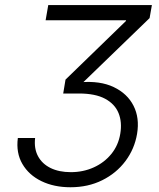

<svg xmlns="http://www.w3.org/2000/svg" viewBox="-20 -748 643 777"><path d="M265.1 9.8Q198.7 9.8 147.7 -14.9Q96.7 -39.6 70.6 -84.5Q44.4 -129.4 52.2 -189.5H122.1Q117.2 -147 133.8 -116Q150.4 -85 184.6 -68.1Q218.8 -51.3 266.6 -51.3Q316.9 -51.3 359.4 -70.6Q401.9 -89.8 430.4 -124.8Q459 -159.7 466.8 -207Q474.6 -253.9 459.7 -290.5Q444.8 -327.1 405.3 -348.4Q365.7 -369.6 299.3 -369.6H235.8L245.1 -425.8L489.7 -663.1L490.2 -666H164.6L175.3 -727.5H594.7L585.4 -674.8L302.2 -400.9L304.2 -415Q385.3 -421.9 440.4 -395.5Q495.6 -369.1 520.5 -319.8Q545.4 -270.5 534.7 -206.5Q524.4 -145 487.5 -95.9Q450.7 -46.9 393.6 -18.6Q336.4 9.8 265.1 9.8Z"/></svg>

Font: Inter 18pt Light
Style: Italic
Weight: 300
Italic angle: -9.3988°
Designer: Rasmus Andersson
Foundry: rsms
Version: Version 4.001;git-66647c0bb